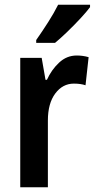

<svg xmlns="http://www.w3.org/2000/svg" viewBox="-20 -786 402 806"><path d="M302 -553Q328 -553 352 -546L339 -428Q319 -435 290 -435Q243 -435 212 -393.5Q181 -352 181 -280V0H65V-543H155L171 -451H177Q196 -493 228 -523Q260 -553 302 -553ZM358 -756Q344 -737 318 -709Q292 -681 263 -653Q234 -625 211 -606H132V-618Q158 -655 182.5 -693.5Q207 -732 224 -766H358Z"/></svg>

Font: Noto Sans Hebrew Condensed SemiBold
Style: Regular
Weight: 600
Width: 3
Designer: Monotype Design Team
Foundry: Monotype Imaging Inc.
Version: Version 2.004; ttfautohint (v1.8.4.7-5d5b)